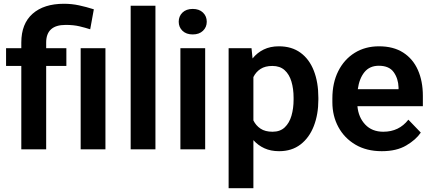

<svg xmlns="http://www.w3.org/2000/svg" viewBox="-20 -780 2257 1003"><path d="M221.2 0H91.3V-435.5H11.7V-528.3H91.3V-557.6Q91.3 -656.2 150.4 -708.3Q209.5 -760.3 314 -760.3Q354.5 -760.3 392.3 -752.2Q430.2 -744.1 470.2 -731.4L451.2 -627Q425.3 -635.3 394.8 -642.6Q364.3 -649.9 322.8 -649.9Q221.2 -649.9 221.2 -557.6V-528.3H326.7V-435.5H221.2ZM530.8 -528.3V0H401.4V-528.3Z M792 -750V0H662.6V-750Z M913.6 -666.5Q913.6 -695.3 933.3 -714.4Q953.1 -733.4 986.8 -733.4Q1020.5 -733.4 1040.3 -714.4Q1060.1 -695.3 1060.1 -666.5Q1060.1 -638.2 1040.3 -619.1Q1020.5 -600.1 986.8 -600.1Q953.1 -600.1 933.3 -619.1Q913.6 -638.2 913.6 -666.5ZM1051.8 -528.3V0H922.4V-528.3Z M1643.1 -269.5V-259.3Q1643.1 -182.6 1619.4 -121.6Q1595.7 -60.5 1550 -25.4Q1504.4 9.8 1438 9.8Q1394.5 9.8 1361.3 -5.4Q1328.1 -20.5 1303.7 -47.9V203.1H1174.3V-528.3H1293.9L1299.3 -474.6Q1323.7 -504.9 1357.9 -521.5Q1392.1 -538.1 1437 -538.1Q1503.9 -538.1 1549.8 -504.6Q1595.7 -471.2 1619.4 -410.6Q1643.1 -350.1 1643.1 -269.5ZM1513.7 -259.3V-269.5Q1513.7 -316.4 1502.4 -354Q1491.2 -391.6 1466.8 -413.6Q1442.4 -435.5 1402.8 -435.5Q1365.2 -435.5 1341.1 -419.9Q1316.9 -404.3 1303.7 -377.4V-150.9Q1316.9 -124 1341.1 -107.9Q1365.2 -91.8 1403.8 -91.8Q1443.4 -91.8 1467.5 -114.7Q1491.7 -137.7 1502.7 -175.8Q1513.7 -213.9 1513.7 -259.3Z M1974.6 9.8Q1894.5 9.8 1836.7 -24.4Q1778.8 -58.6 1747.6 -116.5Q1716.3 -174.3 1716.3 -246.1V-265.6Q1716.3 -347.2 1747.1 -408.4Q1777.8 -469.7 1832.8 -503.9Q1887.7 -538.1 1960 -538.1Q2035.2 -538.1 2086.2 -505.4Q2137.2 -472.7 2163.1 -414.3Q2189 -356 2189 -279.3V-225.1H1847.2Q1852.5 -167 1887.9 -129.4Q1923.3 -91.8 1982.4 -91.8Q2064.5 -91.8 2113.3 -154.8L2178.2 -87.4Q2153.3 -50.3 2102.5 -20.3Q2051.8 9.8 1974.6 9.8ZM1959 -436.5Q1911.1 -436.5 1884 -403.3Q1856.9 -370.1 1849.1 -314H2062V-323.7Q2060.5 -369.6 2036.6 -403.1Q2012.7 -436.5 1959 -436.5Z"/></svg>

Font: Vazirmatn RD UI FD SemiBold
Style: Regular
Weight: 600
Designer: Saber Rastikerdar
Foundry: Saber Rastikerdar
Version: Version 33.003